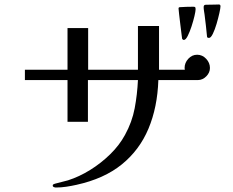

<svg xmlns="http://www.w3.org/2000/svg" viewBox="-20 -827 1040 856"><path d="M916 -524Q916 -503 899.5 -486.5Q883 -470 862 -470H686Q682 -349 642 -253.5Q602 -158 523 -94Q444 -30 321 -3Q299 2 275.5 5.5Q252 9 229 9Q225 9 220 7Q215 5 215 1Q215 -4 218.5 -5.5Q222 -7 225 -8Q239 -12 254 -15.5Q269 -19 283 -23Q333 -39 381.5 -69Q430 -99 471 -139Q512 -179 537 -225Q569 -283 580.5 -344.5Q592 -406 595 -470H372V-284H281V-470H91V-516H281V-702H373V-516H595V-711H689V-516H804Q803 -519 803 -524Q803 -547 819.5 -565Q836 -583 859 -583Q882 -583 899 -565Q916 -547 916 -524ZM852 -785Q852 -777 847 -755.5Q842 -734 834 -709.5Q826 -685 817 -667Q808 -649 800 -649Q795 -649 792 -654Q792 -654 789.5 -673Q787 -692 784 -717.5Q781 -743 778.5 -764Q776 -785 776 -789Q776 -795 782 -795Q790 -796 811 -796.5Q832 -797 842 -797Q849 -797 850.5 -794.5Q852 -792 852 -785ZM963 -799Q963 -791 958 -768.5Q953 -746 945.5 -720.5Q938 -695 929 -676.5Q920 -658 912 -658Q903 -658 903 -664Q901 -688 898 -712.5Q895 -737 892 -762Q891 -770 889.5 -778.5Q888 -787 888 -795Q888 -803 893 -805Q894 -806 908 -806Q922 -806 937.5 -806.5Q953 -807 956 -807Q963 -807 963 -799Z"/></svg>

Font: Kaisei Opti
Style: Regular
Weight: 400
Designer: Font-Kai, 金井和夫
Foundry: KAZUO KANAI
Version: Version 5.003